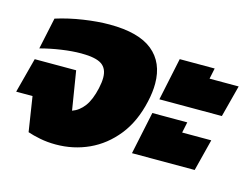

<svg xmlns="http://www.w3.org/2000/svg" viewBox="-82 -684 1084 828"><g transform="rotate(15 459.5 -270.0)"><path d="M222 10Q185 10 152 3.5Q119 -3 96 -11L72 -166H-1L40 -322H225L253 -149Q284 -160 306 -189.5Q328 -219 340 -273Q346 -300 346 -321Q346 -362 319 -380Q292 -398 228 -398Q188 -398 140 -391Q92 -384 47 -372L77 -513Q134 -531 197.5 -540.5Q261 -550 314 -550Q444 -550 506.5 -499Q569 -448 569 -354Q569 -335 566.5 -314.5Q564 -294 559 -272Q538 -178 488 -115.5Q438 -53 369.5 -21.5Q301 10 222 10Z M604 -294 644 -484H800L790 -436H920L883 -294ZM550 -39 590 -229H746L736 -181H866L830 -39Z"/></g></svg>

Font: Kanit ExtraBold
Style: Italic
Weight: 800
Italic angle: -12°
Designer: Katatrad Team
Foundry: CadsonDemak
Version: Version 2.000; ttfautohint (v1.8.3)